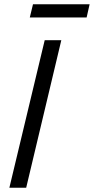

<svg xmlns="http://www.w3.org/2000/svg" viewBox="-20 -882 441 902"><path d="M24 0 190 -693H268L103 0ZM120 -800 135 -862H401L387 -800Z"/></svg>

Font: Ubuntu Sans
Style: Italic
Weight: 400
Italic angle: -13.5°
Designer: Dalton Maag Ltd
Foundry: Dalton Maag Ltd
Version: Version 1.006